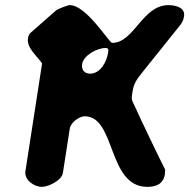

<svg xmlns="http://www.w3.org/2000/svg" viewBox="-20 -727 737 748"><path d="M144 -480 79 -60C74 -25 114 1 143 1C167 1 220 -23 225 -53L252 -227C256 -250 289 -274 310 -274C432 -274 398 1 554 1C586 1 616 -9 622 -47C622 -50 624 -64 623 -67C605 -102 524 -270 508 -307C492 -340 491 -338 496 -368C501 -402 512 -417 536 -447C558 -475 663 -605 685 -633C693 -646 695 -652 697 -664C702 -698 664 -707 636 -707C534 -707 503 -560 417 -560C405 -560 317 -707 252 -707H249C238 -704 207 -693 199 -687L100 -600C92 -593 90 -585 89 -577C83 -541 125 -508 144 -480ZM300 -477C305 -512 359 -540 391 -540C404 -540 403 -532 401 -521C396 -488 372 -440 331 -440C308 -440 297 -456 300 -477Z"/></svg>

Font: Asimov Print
Style: Regular
Weight: 500
Designer: Google
Version: Version 2.000980: 2014